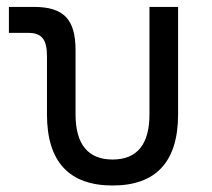

<svg xmlns="http://www.w3.org/2000/svg" viewBox="-20 -538 626 567"><path d="M312.5 9.8C440.9 9.8 505.9 -60.5 505.9 -200.2V-517.6H421.4V-200.2C421.4 -111.8 384.8 -66.9 312.5 -66.9C240.2 -66.9 203.1 -111.8 203.1 -200.2V-389.2C203.1 -481 168.5 -517.6 79.6 -517.6H6.3V-440.9H64C103 -440.9 118.7 -421.4 118.7 -372.6V-200.2C118.7 -60.5 184.1 9.8 312.5 9.8Z"/></svg>

Font: Cascadia Code SemiLight
Style: Regular
Weight: 350
Monospace: yes
Designer: Aaron Bell
Foundry: Saja Typeworks
Version: Version 2404.023